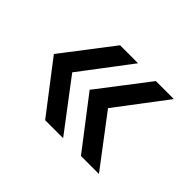

<svg xmlns="http://www.w3.org/2000/svg" viewBox="-90 -664 732 732"><g transform="rotate(45 275.5 -298.0)"><path d="M397 -96 242 -298 397 -500H494L341 -298L494 -96ZM204 -96 49 -298 204 -500H301L148 -298L301 -96Z"/></g></svg>

Font: Figtree Light
Style: Regular
Weight: 400
Version: Version 2.002